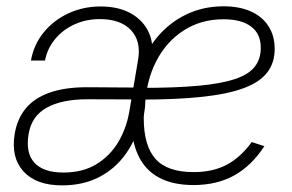

<svg xmlns="http://www.w3.org/2000/svg" viewBox="-20 -569 914 600"><path d="M173.8 10.3Q93.3 10.3 53.5 -33.2Q13.7 -76.7 25.9 -150.4Q33.7 -197.8 60.5 -230.2Q87.4 -262.7 135 -279.5Q182.6 -296.4 251.5 -296.4Q278.3 -296.4 303.7 -296.1Q329.1 -295.9 356.2 -295.7Q383.3 -295.4 413.1 -295.4L409.2 -258.3Q371.1 -258.3 330.8 -258.5Q290.5 -258.8 253.4 -258.8Q172.9 -258.8 125.5 -232.2Q78.1 -205.6 69.3 -149.4Q59.6 -91.3 87.6 -60.5Q115.7 -29.8 178.2 -29.8Q237.8 -29.8 280.5 -55.4Q323.2 -81.1 349.4 -124.8Q375.5 -168.5 384.3 -221.7L411.6 -382.8Q421.4 -440.4 389.2 -474.9Q356.9 -509.3 291.5 -509.3Q249 -509.3 212.6 -492.7Q176.3 -476.1 152.1 -446.8Q127.9 -417.5 120.6 -379.9H76.7Q85.4 -429.2 116.2 -467.3Q147 -505.4 193.4 -527.1Q239.7 -548.8 294.4 -548.8Q349.6 -548.8 388.2 -527.6Q426.8 -506.3 444.3 -469Q461.9 -431.6 453.6 -383.3L420.4 -187.5L418 -185.5Q403.3 -129.4 370.8 -85Q338.4 -40.5 288.8 -15.1Q239.3 10.3 173.8 10.3ZM584.5 9.3Q520 9.3 476.6 -14.2Q433.1 -37.6 411.4 -84.7Q389.6 -131.8 389.6 -203.1Q389.6 -278.8 410.9 -342.3Q432.1 -405.8 470.7 -452.1Q509.3 -498.5 562.3 -523.9Q615.2 -549.3 678.7 -549.3Q728 -549.3 763.7 -533.4Q799.3 -517.6 818.8 -487.5Q838.4 -457.5 838.4 -416Q838.4 -372.6 814.9 -342.3Q791.5 -312 741.5 -293.5Q691.4 -274.9 611.8 -266.4Q532.2 -257.8 419.9 -257.8L422.9 -294.4Q528.8 -294.4 600.1 -301Q671.4 -307.6 714.4 -322Q757.3 -336.4 776.1 -360.6Q794.9 -384.8 794.9 -419.4Q794.9 -463.4 764.6 -486.1Q734.4 -508.8 678.2 -508.8Q608.9 -508.8 554.4 -474.1Q500 -439.5 468 -377.2Q436 -314.9 433.1 -233.4Q432.1 -226.1 431.2 -220Q430.2 -213.9 429.7 -209.2Q429.2 -204.6 429.2 -200.2Q429.2 -113.3 466.1 -72.3Q502.9 -31.2 584.5 -31.2Q645 -31.2 688.2 -54Q731.4 -76.7 766.6 -125L806.2 -112.3Q766.1 -50.8 711.9 -20.8Q657.7 9.3 584.5 9.3Z"/></svg>

Font: Inter 24pt ExtraLight
Style: Italic
Weight: 250
Italic angle: -9.3988°
Version: Version 4.001;git-66647c0bb